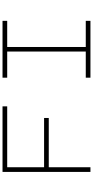

<svg xmlns="http://www.w3.org/2000/svg" viewBox="372 -1108 736 1520"><g transform="rotate(-90 740.0 -348.0)"><path d="M139 -696H658V-659H176V-367H566V-330H176V0H139ZM1092 -37V-659H885V-696H1335V-659H1128V-37H1335V0H885V-37Z"/></g></svg>

Font: M Major Mono Display
Style: Regular
Weight: 400
Designer: Emre Parlak
Foundry: Emre Parlak
Version: Version 2.000; ttfautohint (v1.8) -l 8 -r 50 -G 200 -x 14 -D